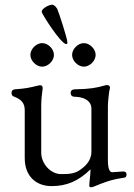

<svg xmlns="http://www.w3.org/2000/svg" viewBox="-20 -776 567 815"><path d="M261 -589C266 -589 266 -592 266 -597C266 -612 228 -729 223 -738C217 -748 210 -756 200 -756C190 -756 157 -741 157 -726C157 -717 239 -589 261 -589ZM159 -493C184 -493 209 -518 209 -543C209 -568 184 -593 159 -593C134 -593 109 -568 109 -543C109 -518 134 -493 159 -493ZM336 -493C361 -493 386 -518 386 -543C386 -568 361 -593 336 -593C311 -593 286 -568 286 -543C286 -518 311 -493 336 -493ZM366 19C372 19 382 15 386 13C415 1 451 -14 503 -21C511 -22 517 -24 517 -35C517 -47 509 -48 502 -48C492 -48 466 -45 456 -45C446 -45 438 -59 438 -95V-326C438 -342 443 -388 445 -395C446 -399 447 -402 447 -404C447 -411 441 -415 434 -415C431 -415 427 -414 424 -413C388 -403 362 -398 301 -397C290 -397 280 -394 280 -382C280 -368 289 -365 301 -365C321 -365 368 -356 368 -315V-132C368 -91 338 -68 323 -57C298 -38 273 -37 239 -37C196 -37 155 -80 155 -128V-323C155 -353 157 -369 161 -400C162 -411 157 -414 151 -414C148 -414 147 -414 143 -413C106 -404 89 -400 44 -397C36 -396 29 -393 29 -381C29 -370 35 -367 42 -365C72 -353 85 -337 85 -308V-105C85 -27 134 14 199 14C261 14 312 -6 364 -57V-51C364 -34 359 -2 359 11C359 16 361 19 366 19Z"/></svg>

Font: EB Garamond
Style: Regular
Weight: 400
Designer: Georg Duffner and Octavio Pardo
Foundry: Georg Duffner
Version: Version 1.000;PS 001.000;hotconv 1.0.88;makeotf.lib2.5.64775